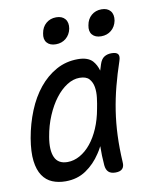

<svg xmlns="http://www.w3.org/2000/svg" viewBox="-87 -846 774 926"><g transform="rotate(-10 300.0 -383.5)"><path d="M160 10Q124 10 95 -2Q66 -14 47.5 -41.5Q29 -69 23.5 -113.5Q18 -158 29 -224Q41 -293 66 -354.5Q91 -416 128 -461.5Q165 -507 213 -533.5Q261 -560 319 -560Q367 -560 390 -536Q408 -516 416 -487Q420 -501 425 -516Q433 -541 448 -550.5Q463 -560 484 -560Q508 -560 515.5 -549.5Q523 -539 515 -516Q495 -457 480 -399.5Q465 -342 456 -283.5Q447 -225 444.5 -163.5Q442 -102 446 -34Q448 -12 437.5 -1Q427 10 404 10Q381 10 369.5 -1Q358 -12 356 -34Q352 -82 353 -128Q344 -110 333 -94Q303 -48 260 -19Q217 10 160 10ZM185 -80Q216 -80 245.5 -96.5Q275 -113 299.5 -143Q324 -173 342 -215Q360 -257 369 -308Q374 -332 377.5 -360.5Q381 -389 377 -413Q373 -437 358.5 -453.5Q344 -470 311 -470Q280 -470 249.5 -450.5Q219 -431 193 -397Q167 -363 147 -316Q127 -269 118 -215Q107 -151 123 -115.5Q139 -80 185 -80ZM450 -649Q421 -649 406.5 -666Q392 -683 398 -712Q403 -742 423.5 -759.5Q444 -777 473 -777Q502 -777 516.5 -759.5Q531 -742 526 -712Q520 -683 499.5 -666Q479 -649 450 -649ZM228 -649Q199 -649 184.5 -666Q170 -683 176 -712Q181 -742 201.5 -759.5Q222 -777 251 -777Q280 -777 294.5 -759.5Q309 -742 304 -712Q298 -683 277.5 -666Q257 -649 228 -649Z"/></g></svg>

Font: Maple Mono NL
Style: Italic
Weight: 400
Italic angle: -10°
Monospace: yes
Designer: subframe7536
Version: Version 7.000